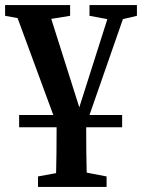

<svg xmlns="http://www.w3.org/2000/svg" viewBox="-23 -499 565 753"><path d="M328 -437V-479H514V-437L459 -424L328 -48H456V0H315Q315 56 315.5 98.5Q316 141 317 178L395 193V234H126V193L197 180Q198 142 198.5 99.5Q199 57 199 0H52V-48H186L46 -428L-3 -437V-479H252V-437L178 -425L288 -78L398 -424Z"/></svg>

Font: Source Serif 4 Semibold
Style: Regular
Weight: 600
Designer: Frank Grießhammer
Foundry: Adobe
Version: Version 4.005;hotconv 1.1.0;makeotfexe 2.6.0